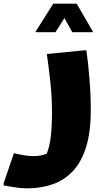

<svg xmlns="http://www.w3.org/2000/svg" viewBox="-60 -769 580 1049"><path d="M335 -593 292 -670 243 -593H135V-597L231 -749H359L447 -597V-593ZM16 68Q45 75 72 79.5Q99 84 124 84Q146 84 164 80Q182 76 195 71Q211 34 217.5 -23.5Q224 -81 224 -152Q224 -241 215 -322Q206 -403 196 -474L400 -494H412Q422 -424 429 -336.5Q436 -249 436 -168Q436 -48 410.5 34Q385 116 338.5 165.5Q292 215 228.5 237.5Q165 260 88 260Q62 260 32 256Q2 252 -19 248Q-40 244 -40 244V232Z"/></svg>

Font: Kufam Black
Style: Regular
Weight: 900
Designer: Wael Morcos, Artur Schmal
Foundry: Original Type
Version: Version 1.301; ttfautohint (v1.8.3)